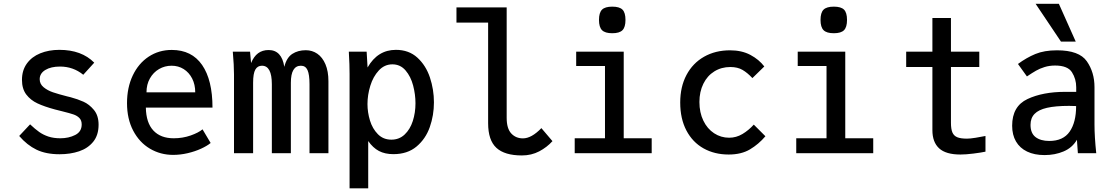

<svg xmlns="http://www.w3.org/2000/svg" viewBox="-20 -830 6040 1040"><path d="M84 -93.5 143 -156.5Q170.5 -130.5 192.5 -115Q214.5 -99.5 242.5 -90.2Q270.5 -81 307 -81Q352 -81 387.2 -98.8Q422.5 -116.5 422.5 -156Q422.5 -178 410 -190.8Q397.5 -203.5 377.8 -210.2Q358 -217 319.5 -226.5Q298.5 -231.5 278 -237Q220.5 -252.5 183 -270Q145.5 -287.5 122.2 -318.2Q99 -349 99 -397.5Q99 -449 125.5 -485.8Q152 -522.5 198 -541.2Q244 -560 301.5 -560Q422 -560 490.5 -490.5L431 -425Q376.5 -469.5 305 -469.5Q256 -469.5 225.5 -451Q195 -432.5 195 -401Q195 -375 216.2 -357.5Q237.5 -340 267 -330Q296.5 -320 343.5 -308L362 -303.5Q401 -293 432.2 -279Q463.5 -265 488.8 -234.5Q514 -204 514 -154.5Q514 -98 485 -62.2Q456 -26.5 408.5 -10.5Q361 5.5 302.5 5.5Q229 5.5 177.8 -19.2Q126.5 -44 84 -93.5Z M668 -271.5Q668 -355.5 699 -421Q730 -486.5 785.2 -523Q840.5 -559.5 910.5 -559.5Q1018.5 -559.5 1074.8 -478Q1131 -396.5 1131 -247H770Q771.5 -165 810.8 -123Q850 -81 921 -81Q969.5 -81 1012.8 -96.2Q1056 -111.5 1077 -129.5L1121 -55.5Q1101.5 -39.5 1068.8 -24.5Q1036 -9.5 996.2 -0.2Q956.5 9 918 9Q849 9 792 -24.8Q735 -58.5 701.5 -122.2Q668 -186 668 -271.5ZM909.5 -474Q872.5 -474 841.5 -456Q810.5 -438 792 -405.2Q773.5 -372.5 773.5 -330H1037.5Q1037.5 -372 1020.8 -404.8Q1004 -437.5 975 -455.8Q946 -474 909.5 -474Z M1241 -550H1334.5L1340 -488.5Q1354.5 -524 1378 -541.5Q1401.5 -559 1435 -559Q1506 -559 1520 -468Q1532.5 -518 1563.2 -538Q1594 -558 1636.5 -558Q1671 -558 1698.8 -539Q1726.5 -520 1742.8 -482Q1759 -444 1759 -390V0H1656.5V-373.5Q1656.5 -426.5 1645.8 -450.2Q1635 -474 1610 -474Q1555.5 -474 1555.5 -381.5V0H1452.5V-373.5Q1452.5 -474 1399 -474Q1375 -474 1363 -453Q1351 -432 1351 -381.5V0H1247.5V-427Q1247.5 -475.5 1241 -550Z M1870 -538 1869.5 -550H1966L1971 -464.5Q2025.5 -560 2124.5 -560Q2194.5 -560 2240.8 -517.8Q2287 -475.5 2308.8 -410.2Q2330.5 -345 2330.5 -275.5Q2330.5 -205.5 2308 -141.5Q2285.5 -77.5 2236.2 -36.2Q2187 5 2111 5Q2065 5 2032.5 -12.2Q2000 -29.5 1974.5 -66V190H1873.5V-429.5Q1873.5 -482 1870 -538ZM2230.5 -270.5Q2230.5 -318 2217.8 -366.8Q2205 -415.5 2176.8 -448.5Q2148.5 -481.5 2105.5 -481.5Q2062.5 -481.5 2031.8 -448.2Q2001 -415 1985.8 -365.2Q1970.5 -315.5 1970.5 -266.5Q1970.5 -221.5 1984 -177.2Q1997.5 -133 2026.8 -103.2Q2056 -73.5 2100 -73.5Q2142.5 -73.5 2172 -101.5Q2201.5 -129.5 2216 -174.5Q2230.5 -219.5 2230.5 -270.5Z M2624 -162.5V-707.5H2452.5V-790H2724.5V-191.5Q2724.5 -134 2749.2 -107.2Q2774 -80.5 2812.5 -80.5Q2859 -80.5 2912.5 -136L2972.5 -65.5Q2943 -32.5 2900.8 -10.2Q2858.5 12 2807 12Q2713.5 12 2668.8 -29.2Q2624 -70.5 2624 -162.5Z M3101 -550H3358.5V-81H3510V0H3093V-81H3257V-472.5H3101ZM3224.5 -722Q3224.5 -761.5 3241 -777.8Q3257.5 -794 3296.5 -794Q3335.5 -794 3351.8 -777.8Q3368 -761.5 3368 -722Q3368 -683 3351.8 -666.5Q3335.5 -650 3296.5 -650Q3257.5 -650 3241 -666.5Q3224.5 -683 3224.5 -722Z M3664.5 -274.5Q3664.5 -360 3698.5 -424Q3732.5 -488 3793.8 -522.8Q3855 -557.5 3934.5 -557.5Q3998 -557.5 4044.8 -532.5Q4091.5 -507.5 4120 -470L4055.5 -407Q4029 -435.5 4002.2 -451.2Q3975.5 -467 3936 -467Q3887.5 -467 3849.2 -443.2Q3811 -419.5 3789.8 -376.2Q3768.5 -333 3768.5 -277.5Q3768.5 -220.5 3789.8 -176.5Q3811 -132.5 3848 -108.2Q3885 -84 3929.5 -84Q3968 -84 4001.8 -104.2Q4035.5 -124.5 4063 -155L4126 -92Q4089 -48.5 4042.2 -20.8Q3995.5 7 3927 7Q3850.5 7 3791 -26.2Q3731.5 -59.5 3698 -123.2Q3664.5 -187 3664.5 -274.5Z M4301 -550H4558.5V-81H4710V0H4293V-81H4457V-472.5H4301ZM4424.5 -722Q4424.5 -761.5 4441 -777.8Q4457.5 -794 4496.5 -794Q4535.5 -794 4551.8 -777.8Q4568 -761.5 4568 -722Q4568 -683 4551.8 -666.5Q4535.5 -650 4496.5 -650Q4457.5 -650 4441 -666.5Q4424.5 -683 4424.5 -722Z M5030.5 -125V-467H4888.5V-550H5030.5V-732.5H5131V-550H5284.5V-467H5131V-165Q5131 -130.5 5139 -112.2Q5147 -94 5165.5 -86.5Q5184 -79 5218 -79Q5234.5 -79 5264.8 -83.8Q5295 -88.5 5318 -93.5V-8.5Q5294.5 -3.5 5253 1.8Q5211.5 7 5182.5 7Q5103.5 7 5067 -26.5Q5030.5 -60 5030.5 -125Z M5462.5 -149Q5462.5 -254.5 5545.5 -293.5Q5628.5 -332.5 5750 -332.5H5809.5V-357.5Q5809.5 -402 5786.5 -438.5Q5763.5 -475 5695 -475Q5664.5 -475 5638 -466.8Q5611.5 -458.5 5592 -447.2Q5572.5 -436 5542.5 -416L5494 -483.5Q5540 -517.5 5588.2 -537.5Q5636.5 -557.5 5705.5 -557.5Q5825.5 -557.5 5867 -498Q5908.5 -438.5 5908.5 -358V-156.5Q5908.5 -89.5 5918 0H5818.5Q5816.5 -21.5 5814.5 -56.5L5813.5 -73Q5788 -29.5 5741.2 -9.8Q5694.5 10 5638 10Q5583 10 5543.5 -9Q5504 -28 5483.2 -63.8Q5462.5 -99.5 5462.5 -149ZM5809 -255.5 5771 -256.5Q5697 -256.5 5651.2 -246Q5605.5 -235.5 5583.8 -213Q5562 -190.5 5562 -153.5Q5562 -108.5 5589.2 -87.5Q5616.5 -66.5 5663.5 -66.5Q5739 -66.5 5774 -117Q5809 -167.5 5809 -255.5ZM5589.5 -809.5H5715.5L5807 -604.5H5727Z"/></svg>

Font: JuliaMono Medium
Style: Regular
Weight: 500
Monospace: yes
Designer: cormullion
Foundry: corm
Version: Version 0.054; ttfautohint (v1.8.4)